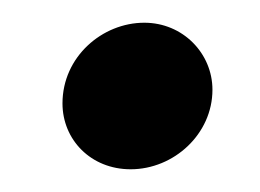

<svg xmlns="http://www.w3.org/2000/svg" viewBox="-20 -378 229 169"><path d="M95 -229C133 -229 167 -260 167 -299C167 -331 141 -358 107 -358C70 -358 35 -328 35 -287C35 -255 60 -229 95 -229Z"/></svg>

Font: Fixel Text 20240404 Medium
Style: Italic
Weight: 500
Width: 4
Italic angle: -10°
Designer: AlfaBravo + MacPaw
Foundry: Kyrylo Tkachov, Marchela Mozhyna, Serhii Makarenko, Maria Weinstein, Zakhar Kryvoshyya
Version: Version 1.211;Glyphs 3.2 (3225)